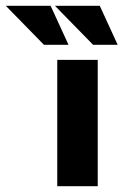

<svg xmlns="http://www.w3.org/2000/svg" viewBox="-126 -644 430 664"><path d="M72 -437H212V0H72ZM-106 -624H49L111 -489H26ZM64 -624H219L281 -489H196Z"/></svg>

Font: Reem Kufi Fun
Style: Bold
Weight: 700
Designer: Khaled Hosny
Version: Version 1.005